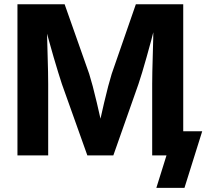

<svg xmlns="http://www.w3.org/2000/svg" viewBox="-20 -748 993 924"><path d="M64 0V-727.5H291L409.2 -392.6Q416.5 -369.6 426.3 -333Q436 -296.4 445.8 -254.4Q455.6 -212.4 464.4 -173.3Q473.1 -134.3 478.5 -105.5H448.2Q454.1 -133.8 462.6 -172.6Q471.2 -211.4 481 -253.4Q490.7 -295.4 500.5 -332.3Q510.3 -369.1 517.6 -392.6L633.8 -727.5H861.8V0H712.4V-343.8Q712.4 -367.2 713.1 -402.6Q713.9 -438 715.1 -478.8Q716.3 -519.5 717.3 -560.8Q718.3 -602.1 718.3 -638.7H729.5Q719.7 -598.6 708.3 -555.9Q696.8 -513.2 685.5 -473.1Q674.3 -433.1 664.1 -399.4Q653.8 -365.7 646.5 -343.8L525.4 0H400.4L277.8 -343.8Q270.5 -365.7 260.3 -398.9Q250 -432.1 238.3 -472.2Q226.6 -512.2 214.8 -555.2Q203.1 -598.1 192.4 -638.7H205.6Q206.1 -603.5 207 -562.5Q208 -521.5 209.2 -480.5Q210.4 -439.5 211.2 -403.8Q211.9 -368.2 211.9 -343.8V0ZM732.4 156.2 781.2 0H741.2V-116.2H953.1L867.7 156.2Z"/></svg>

Font: Inter 17pt
Style: Bold
Weight: 700
Version: Version 4.001;git-66647c0bb